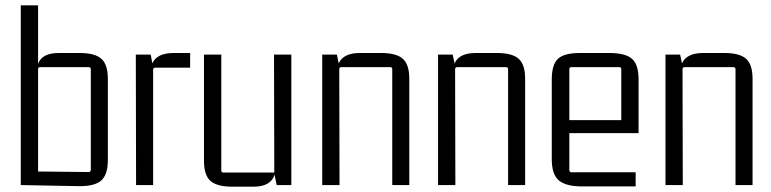

<svg xmlns="http://www.w3.org/2000/svg" viewBox="-20 -695 2896 721"><path d="M275 4 58 0V-675H123V-455Q137 -496 201 -496H279Q336 -496 360.5 -474.5Q385 -453 385 -399V-95Q385 -39 360 -17Q335 5 275 4ZM123 -435V-51L312 -49Q321 -49 321 -58V-435Q321 -443 312 -443H131Q123 -443 123 -435Z M633 -496H694V-441H563Q555 -441 555 -433V0H491L490 -490H546L552 -457Q569 -496 633 -496Z M932 6H852Q795 6 770.5 -15.5Q746 -37 746 -91V-490H811V-55Q811 -47 819 -47H1010L1009 -490H1074V0H1019L1011 -39Q997 6 932 6Z M1332 -496H1411Q1468 -496 1492.5 -474.5Q1517 -453 1517 -399V0H1453V-435Q1453 -443 1444 -443H1263Q1254 -443 1254 -435L1255 0H1190V-490H1245L1252 -457Q1269 -496 1332 -496Z M1767 -496H1846Q1903 -496 1927.5 -474.5Q1952 -453 1952 -399V0H1888V-435Q1888 -443 1879 -443H1698Q1689 -443 1689 -435L1690 0H1625V-490H1680L1687 -457Q1704 -496 1767 -496Z M2367 5H2166Q2105 5 2078.5 -17.5Q2052 -40 2052 -97V-396Q2052 -453 2075.5 -474.5Q2099 -496 2158 -496H2268Q2328 -496 2353 -474.5Q2378 -453 2378 -396V-195H2118V-57Q2118 -48 2126 -48H2367ZM2126 -443Q2118 -443 2118 -435V-244H2313V-435Q2313 -443 2305 -443Z M2621 -496H2700Q2757 -496 2781.5 -474.5Q2806 -453 2806 -399V0H2742V-435Q2742 -443 2733 -443H2552Q2543 -443 2543 -435L2544 0H2479V-490H2534L2541 -457Q2558 -496 2621 -496Z"/></svg>

Font: Gemunu Libre Light
Style: Regular
Weight: 300
Designer: Puspanada Ekanayake, Sola Matas, Pathum Egodawatta, Kosala Senevirathne
Foundry: mooniak
Version: Version 1.100